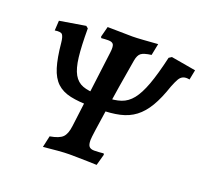

<svg xmlns="http://www.w3.org/2000/svg" viewBox="-115 -784 990 929"><g transform="rotate(20 379.5 -319.0)"><path d="M194 10 207 -49Q254 -57 271.5 -74.5Q289 -92 294 -134L344 -530Q348 -561 342 -572Q336 -583 315 -583Q309 -583 298 -582.5Q287 -582 279 -581L276 -588L290 -642Q319 -642 355 -641Q391 -640 418 -640Q437 -640 472.5 -642.5Q508 -645 548 -648L536 -588Q498 -583 484 -572.5Q470 -562 465 -533Q453 -465 441.5 -393Q430 -321 420.5 -258.5Q411 -196 405 -153.5Q399 -111 399 -100Q399 -76 407 -67Q415 -58 433 -58Q445 -58 458.5 -59Q472 -60 481 -61L484 -55L468 3Q447 2 420.5 1.5Q394 1 369 0.5Q344 0 327 0Q304 0 267.5 3Q231 6 194 10ZM346 -254Q282 -254 238.5 -263.5Q195 -273 168 -298.5Q141 -324 126.5 -371Q112 -418 105 -493Q102 -523 94 -533.5Q86 -544 55 -539L58 -590L191 -612L202 -603Q202 -512 208.5 -456.5Q215 -401 232 -371Q249 -341 278.5 -330Q308 -319 354 -319ZM389 -254 397 -319Q443 -319 475.5 -330Q508 -341 532 -371Q556 -401 576.5 -456.5Q597 -512 618 -603L632 -612L759 -590L749 -539Q730 -543 717 -538Q704 -533 695.5 -518.5Q687 -504 676 -476Q654 -410 628.5 -367Q603 -324 570 -299Q537 -274 492.5 -264Q448 -254 389 -254Z"/></g></svg>

Font: Alegreya SemiBold
Style: Italic
Weight: 600
Italic angle: -7°
Designer: Juan Pablo del Peral
Foundry: Huerta Tipografica
Version: Version 2.009